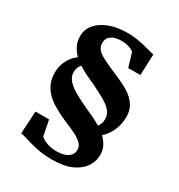

<svg xmlns="http://www.w3.org/2000/svg" viewBox="-211 -961 1115 1199"><g transform="rotate(30 346.0 -361.0)"><path d="M202 -109.5 223.5 0Q233 13.5 266.2 26.8Q299.5 40 340 40Q394 40 422.2 20Q450.5 0 450.5 -33Q450.5 -54.5 437.5 -70.8Q424.5 -87 402.2 -100.8Q380 -114.5 351 -127Q322 -139.5 289.5 -153.5Q241.5 -174.5 203.8 -197Q166 -219.5 140 -246Q114 -272.5 100.2 -306Q86.5 -339.5 86.5 -383.5Q86.5 -427.5 106.5 -468.5Q126.5 -509.5 164 -536Q140 -559 124.8 -589Q109.5 -619 109.5 -657.5Q109.5 -707 141.5 -744Q173.5 -781 229 -801.8Q284.5 -822.5 355.5 -822.5Q403.5 -822.5 444.8 -814.5Q486 -806.5 516.8 -797.5Q547.5 -788.5 563 -786L557 -634.5H469.5L440.5 -731.5Q436.5 -740 411 -750.5Q385.5 -761 349.5 -761Q302 -761 276.2 -742.5Q250.5 -724 250.5 -690.5Q250.5 -669 260 -653.5Q269.5 -638 287 -625.8Q304.5 -613.5 328 -602.2Q351.5 -591 380 -578Q409.5 -564.5 449 -548Q488.5 -531.5 525.8 -508.2Q563 -485 587.8 -450.2Q612.5 -415.5 612.5 -365Q612.5 -308.5 590.8 -262.2Q569 -216 537 -190Q561 -167 575.5 -139Q590 -111 590 -75.5Q590 -33 564.5 7.2Q539 47.5 484 73.2Q429 99 339.5 99Q280 99 230.5 88Q181 77 146 65.8Q111 54.5 94.5 53L104 -109.5ZM371.5 -285Q388 -277.5 402.8 -271Q417.5 -264.5 431.2 -257.8Q445 -251 458.5 -243.8Q472 -236.5 485 -228.5Q495 -240.5 499.8 -254.5Q504.5 -268.5 504.5 -285Q504.5 -319.5 482.2 -344.8Q460 -370 420.5 -392Q381 -414 328.5 -439.5Q314.5 -446 299.5 -452.5Q284.5 -459 268.8 -466.8Q253 -474.5 238 -483Q223 -491.5 208.5 -501Q197.5 -489 192.2 -474.5Q187 -460 187 -442Q187 -409.5 210.8 -383Q234.5 -356.5 276.5 -333Q318.5 -309.5 371.5 -285Z"/></g></svg>

Font: Merriweather 48pt Black
Style: Regular
Weight: 900
Version: Version 2.100